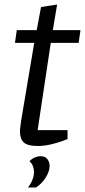

<svg xmlns="http://www.w3.org/2000/svg" viewBox="-20 -640 375 847"><path d="M145 4Q102 4 85 -11.5Q68 -27 68 -61Q68 -69 70 -82.5Q72 -96 73 -106L131 -451H46L54 -507H142L161 -609L232 -620L213 -507H335L327 -451H204L146 -66H278V-27Q275 -25 254.5 -17.5Q234 -10 204.5 -3Q175 4 145 4ZM103 187Q115 173 122.5 154.5Q130 136 130 119Q130 106 125.5 93.5Q121 81 110 71Q122 59 135 54Q148 49 158 49Q180 49 189.5 62.5Q199 76 199 91Q199 116 181.5 143.5Q164 171 139 187Z"/></svg>

Font: Faustina
Style: Italic
Weight: 400
Italic angle: -8°
Designer: Alfonso Garcia
Foundry: http://www.omnibus-type.com
Version: Version 1.200